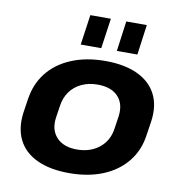

<svg xmlns="http://www.w3.org/2000/svg" viewBox="-84 -833 873 921"><g transform="rotate(10 352.5 -372.0)"><path d="M313 10Q220 10 156.5 -19.5Q93 -49 65 -104.5Q37 -160 47 -237L57 -303Q68 -380 111.5 -435Q155 -490 227 -520Q299 -550 392 -550Q485 -550 548.5 -520.5Q612 -491 640.5 -435.5Q669 -380 658 -303L648 -237Q638 -160 593.5 -104.5Q549 -49 477.5 -19.5Q406 10 313 10ZM330 -108Q395 -108 439 -143.5Q483 -179 491 -240L500 -300Q508 -361 474.5 -396.5Q441 -432 375 -432Q332 -432 297.5 -416Q263 -400 241.5 -370.5Q220 -341 214 -300L205 -240Q197 -180 231 -144Q265 -108 330 -108ZM382 -754 361 -607H261L282 -754ZM557 -754 537 -607H437L457 -754Z"/></g></svg>

Font: Pathway Extreme 8pt Thin 12pt
Style: Bold Italic
Weight: 700
Italic angle: -8°
Version: Version 1.001;gftools[0.9.26]